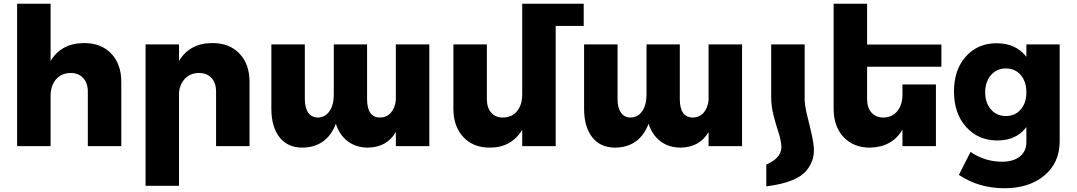

<svg xmlns="http://www.w3.org/2000/svg" viewBox="-20 -777 5725 1021"><path d="M428 -548Q518 -548 571.5 -492Q625 -436 625 -341V0H447V-290Q447 -336 422 -362.5Q397 -389 355 -389Q306 -388 277.5 -354.5Q249 -321 249 -267V0H71V-757H249V-453Q307 -548 428 -548Z M1110 -548Q1200 -548 1253.5 -492Q1307 -436 1307 -341V0H1129V-290Q1129 -336 1104.5 -362.5Q1080 -389 1037 -389Q993 -388 965 -360Q937 -332 932 -286V211H754V-541H932V-453Q989 -548 1110 -548Z M2085 -541H2263V0H2085V-75Q2038 6 1937 8Q1874 8 1829.5 -25.5Q1785 -59 1766 -119Q1718 6 1589 8Q1509 8 1466 -47.5Q1423 -103 1423 -199V-541H1601V-250Q1601 -204 1619 -178Q1637 -152 1671 -152Q1710 -153 1732.5 -186.5Q1755 -220 1755 -273V-541H1932V-250Q1932 -152 2002 -152Q2037 -153 2058.5 -177.5Q2080 -202 2085 -243Z M3084 -757V-639H2935V0H2757V-87Q2700 8 2584 8Q2496 8 2443.5 -48.5Q2391 -105 2391 -199V-541H2569V-250Q2569 -204 2592.5 -177.5Q2616 -151 2656 -152Q2703 -153 2730 -186.5Q2757 -220 2757 -274V-757Z M3748 -541H3926V0H3748V-75Q3701 6 3600 8Q3537 8 3492.5 -25.5Q3448 -59 3429 -119Q3381 6 3252 8Q3172 8 3129 -47.5Q3086 -103 3086 -199V-541H3264V-250Q3264 -204 3282 -178Q3300 -152 3334 -152Q3373 -153 3395.5 -186.5Q3418 -220 3418 -273V-541H3595V-250Q3595 -152 3665 -152Q3700 -153 3721.5 -177.5Q3743 -202 3748 -243Z M4055 98V214Q4137 204 4191 182Q4245 160 4269.5 129Q4294 98 4303 64Q4312 30 4305.5 -12.5Q4299 -55 4289.5 -92Q4280 -129 4270 -172.5Q4260 -216 4259 -246V-541H4081V-257Q4081 -212 4094 -161.5Q4107 -111 4118.5 -77Q4130 -43 4134.5 -9Q4139 25 4120 51.5Q4101 78 4055 98Z M4986 -422H4591V-250Q4591 -204 4614.5 -178Q4638 -152 4678 -152Q4725 -153 4752 -186.5Q4779 -220 4779 -274V-328H4957V0H4779V-88Q4724 6 4606 8Q4518 8 4465.5 -48.5Q4413 -105 4413 -199V-757H4591V-540H4986Z M5438 -541H5615V-26Q5615 88 5534 156Q5453 224 5321 224Q5185 224 5079 153L5141 31Q5218 83 5308 83Q5369 83 5403.5 55Q5438 27 5438 -21V-101Q5384 -30 5284 -30Q5182 -30 5117.5 -102Q5053 -174 5053 -291Q5053 -406 5116 -476.5Q5179 -547 5280 -547Q5382 -547 5438 -475ZM5438 -286Q5438 -343 5408 -378Q5378 -413 5329 -413Q5280 -413 5249.5 -377.5Q5219 -342 5219 -286Q5219 -230 5249.5 -195Q5280 -160 5329 -160Q5378 -160 5408 -195Q5438 -230 5438 -286Z"/></svg>

Font: Montserrat arm
Style: Bold
Weight: 700
Designer: Julieta Ulanovsky
Foundry: Julieta Ulanovsky
Version: Version 6.000;PS 006.000;hotconv 1.0.88;makeotf.lib2.5.64775